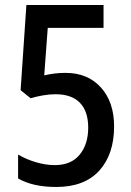

<svg xmlns="http://www.w3.org/2000/svg" viewBox="-20 -734 521 764"><path d="M241 -444Q329 -444 381.5 -386Q434 -328 434 -231Q434 -120 375 -55Q316 10 204 10Q110 10 52 -24V-119Q84 -100 123 -88.5Q162 -77 198 -77Q263 -77 297 -118.5Q331 -160 331 -226Q331 -291 298 -325Q265 -359 201 -359Q177 -359 151 -354.5Q125 -350 102 -343L62 -375L85 -714H392V-623H170L156 -434Q176 -439 197.5 -441.5Q219 -444 241 -444Z"/></svg>

Font: Noto Sans Hebrew Condensed Medium
Style: Regular
Weight: 500
Width: 3
Designer: Monotype Design Team
Foundry: Monotype Imaging Inc.
Version: Version 2.004; ttfautohint (v1.8.4.7-5d5b)